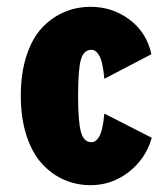

<svg xmlns="http://www.w3.org/2000/svg" viewBox="-20 -532 490 563"><path d="M425 -128Q407.5 -66.5 357.8 -27.8Q308 11 246 11Q204.5 11 168.2 -4.8Q132 -20.5 103.2 -51.8Q74.5 -83 57.8 -134.2Q41 -185.5 41 -251Q41 -317.5 57.8 -368.8Q74.5 -420 103.2 -450.5Q132 -481 168.2 -496.5Q204.5 -512 246 -512Q309.5 -512 359.8 -474.5Q410 -437 424 -373L286 -301Q283.5 -328 279.5 -345.5Q275.5 -363 267.5 -374.5Q259.5 -386 248 -386Q225 -386 217 -356.5Q209 -327 209 -251Q209 -176 217.2 -145.5Q225.5 -115 248 -115Q259.5 -115 267.5 -126.2Q275.5 -137.5 279.5 -155Q283.5 -172.5 286 -199Z"/></svg>

Font: League Mono Condensed ExtraBold
Style: Regular
Weight: 800
Width: 1
Designer: Tyler Finck
Foundry: The League of Moveable Type / Tyler Finck
Version: Version 2.210